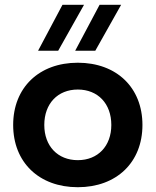

<svg xmlns="http://www.w3.org/2000/svg" viewBox="-20 -772 650 802"><path d="M305 -510C143 -510 35 -406 35 -250C35 -94 143 10 305 10C467 10 575 -94 575 -250C575 -406 467 -510 305 -510ZM305 -103C221 -103 165 -162 165 -250C165 -339 221 -398 305 -398C389 -398 445 -339 445 -250C445 -162 389 -103 305 -103ZM294 -560H378L486 -752H396ZM139 -560H223L331 -752H241Z"/></svg>

Font: Goli SemiBold
Style: Regular
Weight: 600
Designer: jaikishan Patel
Foundry: MagicType
Version: Version 1.000;Glyphs 3.2 (3242)